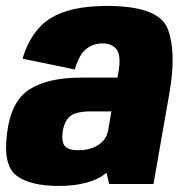

<svg xmlns="http://www.w3.org/2000/svg" viewBox="-26 -621 627 648"><path d="M342.5 0 333.5 -38Q332.5 -37 331.5 -36Q277 6.5 172 6.5Q76 6.5 30 -28Q-16 -62.5 -2.5 -169Q10 -277.5 71.8 -318.2Q133.5 -359 247 -359H370.5L373.5 -376.5Q383.5 -433 367.8 -453.8Q352 -474.5 319.5 -474.5Q289 -474.5 265 -455.8Q241 -437 226.5 -386.5L50 -423Q78.5 -518.5 145.2 -559.8Q212 -601 335 -601Q512 -601 541 -521.5Q570 -442 545.5 -305.5L492 0ZM338.5 -178.5 350 -245H281Q230.5 -245 211.2 -229.2Q192 -213.5 186 -179.5Q180.5 -144.5 192 -129.2Q203.5 -114 238.5 -114Q278 -114 306 -132Q332.5 -149.5 338.5 -178.5Z"/></svg>

Font: Anybody ExtraBold
Style: Italic
Weight: 800
Italic angle: -10°
Designer: Tyler Finck
Foundry: Etcetera Type Company
Version: Version 1.010; ttfautohint (v1.8.3) -l 8 -r 50 -G 200 -x 14 